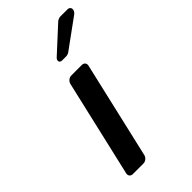

<svg xmlns="http://www.w3.org/2000/svg" viewBox="-215 -745 807 807"><g transform="rotate(-45 188.5 -342.0)"><path d="M65 0H129C141 0 153 -10 156 -22L256 -454C259 -466 251 -476 239 -476H175C163 -476 151 -466 148 -454L48 -22C45 -10 53 0 65 0ZM193 -548H219C222 -548 232 -551 234 -553L366 -649C383 -662 380 -684 361 -684H317C313 -684 302 -680 298 -676L187 -574C174 -563 178 -548 193 -548Z"/></g></svg>

Font: DIN Rundschrift
Style: MittelKursiv
Weight: 400
Version: Version 1.027